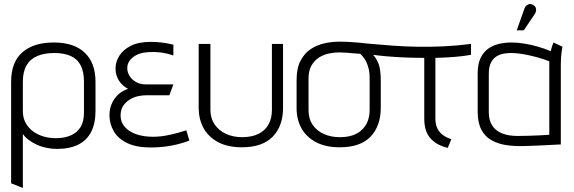

<svg xmlns="http://www.w3.org/2000/svg" viewBox="-20 -718 2835 949"><path d="M452 -169V-314Q452 -407 399 -457.5Q346 -508 246 -508Q146 -508 90.5 -459.5Q35 -411 35 -314V188L93 211V-56Q103 -41 120.5 -27.5Q138 -14 160.5 -3.5Q183 7 209 12.5Q235 18 261 18Q324 18 366.5 -3Q409 -24 430.5 -66Q452 -108 452 -169ZM395 -314V-161Q395 -118 378.5 -90.5Q362 -63 330.5 -49Q299 -35 256 -35Q224 -35 195 -43.5Q166 -52 143 -69Q120 -86 106.5 -111Q93 -136 93 -168V-314Q93 -364 111.5 -395.5Q130 -427 165 -441.5Q200 -456 249 -456Q296 -456 329 -441.5Q362 -427 378.5 -395.5Q395 -364 395 -314Z M837 -444V-497Q806 -505 778 -508Q750 -511 725 -511Q665 -511 626.5 -491.5Q588 -472 569.5 -442Q551 -412 551 -379Q551 -358 558.5 -338.5Q566 -319 580 -304Q594 -289 613 -279Q568 -263 544.5 -227.5Q521 -192 521 -149Q521 -107 542 -70Q563 -33 608.5 -11Q654 11 726 11Q759 11 793 7Q827 3 858.5 -5Q890 -13 916 -23L901 -74Q880 -67 859.5 -61.5Q839 -56 818.5 -51.5Q798 -47 777.5 -44.5Q757 -42 737 -42Q690 -42 653.5 -54.5Q617 -67 596.5 -91Q576 -115 576 -146Q576 -176 589 -195Q602 -214 621.5 -226Q641 -238 662 -242.5Q683 -247 700 -247H817L837 -301H699Q674 -301 653.5 -312Q633 -323 621 -341.5Q609 -360 609 -382Q609 -401 620 -417Q631 -433 651.5 -444.5Q672 -456 700 -459Q718 -461 738 -461Q758 -461 782.5 -457.5Q807 -454 837 -444Z M1379 -185V-501H1324V-175Q1324 -133 1307 -102.5Q1290 -72 1257 -56Q1224 -40 1177 -40Q1132 -40 1096.5 -56.5Q1061 -73 1040.5 -103.5Q1020 -134 1020 -175V-501H962V-185Q962 -130 985.5 -86Q1009 -42 1057 -16Q1105 10 1175 10Q1277 10 1328 -42.5Q1379 -95 1379 -185Z M2132 -432V-133Q2132 -105 2141 -85Q2150 -65 2168 -51.5Q2186 -38 2211 -30L2193 13Q2161 5 2139.5 -8Q2118 -21 2104 -38.5Q2090 -56 2083.5 -79.5Q2077 -103 2077 -133V-432Q2028 -432 1980.5 -434Q1933 -436 1893 -439.5Q1853 -443 1824 -447Q1839 -432 1850.5 -404Q1862 -376 1862 -320V-185Q1862 -96 1812 -43Q1762 10 1659 10Q1589 10 1541.5 -15.5Q1494 -41 1470 -84Q1446 -127 1446 -183V-323Q1446 -381 1465.5 -418Q1485 -455 1516 -475.5Q1547 -496 1584 -504Q1621 -512 1657 -512Q1684 -512 1709.5 -510.5Q1735 -509 1756 -507Q1777 -505 1793 -503Q1856 -497 1918.5 -492.5Q1981 -488 2044 -487Q2107 -486 2173 -489Q2239 -492 2308 -501V-447Q2269 -440 2224 -436.5Q2179 -433 2132 -432ZM1761 -452Q1745 -453 1727.5 -454.5Q1710 -456 1692 -457.5Q1674 -459 1657 -459Q1632 -459 1605.5 -453.5Q1579 -448 1556.5 -433.5Q1534 -419 1519.5 -394Q1505 -369 1505 -330V-173Q1505 -131 1525 -101.5Q1545 -72 1580 -56Q1615 -40 1660 -40Q1731 -40 1769 -76.5Q1807 -113 1807 -175V-334Q1807 -354 1804 -369.5Q1801 -385 1796 -398.5Q1791 -412 1785 -422Q1779 -432 1772.5 -439.5Q1766 -447 1761 -452Z M2760 -487 2716 -508Q2710 -495 2706 -480Q2702 -465 2702 -465Q2672 -478 2638.5 -487.5Q2605 -497 2571.5 -502.5Q2538 -508 2508 -508Q2476 -508 2446 -501Q2416 -494 2392.5 -477Q2369 -460 2355 -430.5Q2341 -401 2341 -355V-167Q2341 -111 2359.5 -76.5Q2378 -42 2410 -24.5Q2442 -7 2481 -1Q2520 5 2560 4Q2575 4 2599 3Q2623 2 2649.5 1Q2676 0 2699.5 -1.5Q2723 -3 2738 -3.5Q2753 -4 2752 -4V-400Q2752 -437 2756 -462Q2760 -487 2760 -487ZM2396 -163V-352Q2396 -390 2408 -411Q2420 -432 2437.5 -441.5Q2455 -451 2473.5 -453.5Q2492 -456 2505 -456Q2522 -456 2543.5 -453.5Q2565 -451 2589 -446Q2613 -441 2640 -433.5Q2667 -426 2695 -415V-52Q2695 -52 2682 -51Q2669 -50 2646.5 -49Q2624 -48 2596 -47Q2568 -46 2538 -46Q2493 -46 2461 -59Q2429 -72 2412.5 -98Q2396 -124 2396 -163ZM2622 -647Q2628 -655 2629.5 -664Q2631 -673 2627.5 -681Q2624 -689 2615 -694Q2606 -699 2597.5 -698Q2589 -697 2582 -691Q2575 -685 2572 -675L2534 -568H2569Z"/></svg>

Font: AdventPro_ExpandedRegular
Style: ExpandedRegular
Weight: 400
Width: 7
Designer: VivaRado, Andreas Kalpakidis
Foundry: VivaRado, Andreas Kalpakidis
Version: Version 3.000